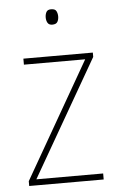

<svg xmlns="http://www.w3.org/2000/svg" viewBox="-52 -759 488 796"><g transform="rotate(-5 191.5 -361.0)"><path d="M347 0H37V-20L314 -503H59V-528H348V-510L69 -25H347ZM191 -722Q208 -722 213 -712Q218 -702 218 -690Q218 -677 212.5 -667.5Q207 -658 191 -658Q177 -658 171.5 -667.5Q166 -677 166 -690Q166 -702 171 -712Q176 -722 191 -722Z"/></g></svg>

Font: Noto Sans Gurmukhi UI SemiCondensed Thin
Style: Regular
Weight: 100
Width: 4
Designer: Jelle Bosma - Monotype Design Team
Foundry: Monotype Imaging Inc.
Version: Version 2.004; ttfautohint (v1.8.4.7-5d5b)